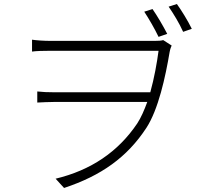

<svg xmlns="http://www.w3.org/2000/svg" viewBox="-20 -873 1040 953"><path d="M817 -840C841 -805 870 -758 889 -715L932 -730C912 -771 881 -821 858 -853ZM810 -705C790 -744 760 -795 737 -828L696 -815C719 -780 748 -730 767 -690ZM235 -670C195 -670 158 -673 139 -676V-617C159 -620 195 -621 235 -621H767C759 -561 746 -487 726 -415H249C217 -415 192 -416 165 -419V-364C192 -365 217 -367 250 -367H711C696 -326 680 -289 661 -260C566 -119 431 -28 256 14L298 60C482 -1 611 -92 707 -239C766 -330 801 -490 822 -615C825 -631 829 -640 832 -647L790 -674C781 -671 767 -670 746 -670Z"/></svg>

Font: Spoqa Han Sans Neo Light
Style: Regular
Weight: 300
Designer: [Spoqa Han Sans Neo] Dong-huui Kim  Younghwa Kang  Yujin Lee  [Noto Sans] Ryoko NISHIZUKA  (kana & ideographs); Paul D. 
Foundry: Spoqa (http://www.spoqa-han-sans.com)
Version: Version 1.000